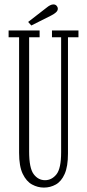

<svg xmlns="http://www.w3.org/2000/svg" viewBox="-20 -838 394 870"><path d="M179 12Q151 12 125.2 -2Q99.5 -16 83 -50.2Q66.5 -84.5 66.5 -145.5V-669H19V-700H159.5V-669H112V-151Q112 -76.5 132.5 -49Q153 -21.5 184 -21.5Q214.5 -21.5 235.8 -48Q257 -74.5 257 -148.5V-669H215.5V-700H335.5V-669H288V-142Q288 -83.5 273 -49.8Q258 -16 233 -2Q208 12 179 12ZM122 -722.5 107.5 -738.5 192 -804Q199 -810 207 -814Q215 -818 222 -818Q234 -818 239.5 -807.5Q242 -803.5 242 -798.5Q242 -789 232.5 -781Q223 -773 211.5 -767.5Z"/></svg>

Font: Imbue 10pt ExtraLight
Style: Regular
Weight: 200
Designer: Tyler Finck
Foundry: Etcetera Type Company
Version: Version 1.102; ttfautohint (v1.8.3)